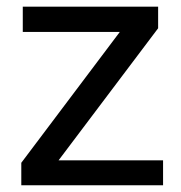

<svg xmlns="http://www.w3.org/2000/svg" viewBox="-20 -548 536 568"><path d="M153.3 -73.7H462.4V0H43V-66.4L334.5 -453.6H47.4V-528.3H447.8V-464.4Z"/></svg>

Font: Shabnam FD
Style: Regular
Weight: 400
Foundry: DejaVu fonts team - Redesigned by Saber Rastikerdar - Based on Vazir font
Version: Version 5.00;October 20, 2019;FontCreator 12.0.0.2547 64-bit